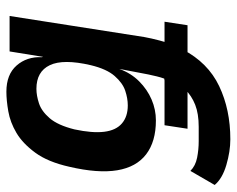

<svg xmlns="http://www.w3.org/2000/svg" viewBox="-90 -461 741 601"><g transform="rotate(-90 280.5 -160.5)"><path d="M145 190Q107 190 64.5 177.5Q22 165 2 141L46 65Q62 81 87.5 86Q113 91 139 91Q165 91 184 91Q225 91 253 80Q281 69 302 48L316 56H178L189 -16H329L335 -17Q339 -28 342 -40.5Q345 -53 348 -67L365 -156V-157Q352 -121 326.5 -95.5Q301 -70 269.5 -56.5Q238 -43 204 -43Q138 -43 98 -73.5Q58 -104 48 -164Q38 -224 59 -314Q74 -381 103 -420.5Q132 -460 165 -479.5Q198 -499 232.5 -505Q267 -511 294 -511Q348 -511 376 -479Q404 -447 402 -400L403 -396L420 -501H531L465 -79Q461 -57 454.5 -32.5Q448 -8 442 9L432 -16H513L502 56H404L426 41Q385 120 311.5 155Q238 190 145 190ZM251 -131Q273 -131 297 -139Q321 -147 343 -172Q365 -197 377 -247Q397 -333 377 -375Q357 -417 303 -417Q282 -417 257.5 -409Q233 -401 211 -375.5Q189 -350 176 -298Q164 -242 168.5 -205Q173 -168 194.5 -149.5Q216 -131 251 -131Z"/></g></svg>

Font: Nunito Sans 7pt Condensed
Style: Bold Italic
Weight: 700
Width: 3
Italic angle: -9°
Designer: Vernon Adams
Foundry: Vernon Adams
Version: Version 3.101;gftools[0.9.27]